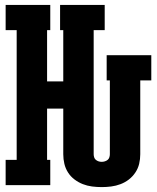

<svg xmlns="http://www.w3.org/2000/svg" viewBox="-20 -755 640 783"><path d="M395 8Q375 8 355.5 5.5Q336 3 318 -4Q300 -11 284 -23Q268 -35 257.5 -51.5Q247 -68 242.5 -87Q238 -106 238 -126V-312H172V-103H185V0H3V-103H48V-632H3V-735H185V-632H172V-423H238V-632H225V-735H407V-632H362V-126Q362 -120 364 -113.5Q366 -107 371 -103Q376 -99 382 -97Q388 -95 395 -95Q401 -95 407.5 -97Q414 -99 419 -103Q424 -107 426 -113.5Q428 -120 428 -126V-427H415V-530H597V-427H552V-126Q552 -106 547.5 -87Q543 -68 532 -51.5Q521 -35 505.5 -23Q490 -11 471.5 -4Q453 3 433.5 5.5Q414 8 395 8Z"/></svg>

Font: Iosevka Curly Slab XBdEx
Style: Regular
Weight: 800
Width: 7
Monospace: yes
Designer: Belleve Invis
Foundry: Belleve Invis
Version: Version 11.0.0; ttfautohint (v1.8.3)